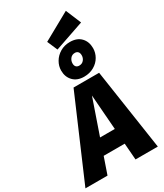

<svg xmlns="http://www.w3.org/2000/svg" viewBox="-346 -1325 1220 1431"><g transform="rotate(-30 264.0 -609.5)"><path d="M363 -142H182L133 0H-57L242 -695H462L566 0H374ZM354 -274 331 -575 227 -274ZM515 -877Q515 -838 495 -803Q475 -768 437.5 -746.5Q400 -725 352 -725Q293 -725 259 -760Q225 -795 225 -850Q225 -889 245.5 -924Q266 -959 303 -981Q340 -1003 387 -1003Q448 -1003 481.5 -968Q515 -933 515 -877ZM325 -854Q325 -835 334.5 -825Q344 -815 361 -815Q386 -815 400.5 -832.5Q415 -850 415 -873Q415 -893 405.5 -903.5Q396 -914 379 -914Q354 -914 339.5 -895.5Q325 -877 325 -854ZM533 -1087 280 -1000 242 -1088 478 -1219Z"/></g></svg>

Font: Trujillo ExtraBold
Style: Italic
Weight: 800
Italic angle: -8°
Designer: Fira Sans original fonts by bBox Type GmbH, Carrois Corporate GbR, & Edenspiekermann AG / Changes by Cristiano Sobral
Foundry: Fira Sans original fonts by bBox Type GmbH, Carrois Corporate GbR, & Edenspiekermann AG / Changes by Cristiano Sobral
Version: Version 4.301;July 28, 2020;FontCreator 13.0.0.2655 64-bit